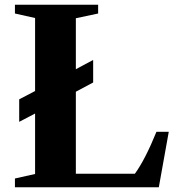

<svg xmlns="http://www.w3.org/2000/svg" viewBox="-20 -790 740 810"><path d="M394 -733 300 -713V-498L373 -537V-442L300 -403V-57H549Q592 -116 640 -234H692L650 0H43V-37L128 -56V-311L61 -276V-371L128 -406V-714L43 -733V-770H394Z"/></svg>

Font: Libre Caslon Text
Style: Bold
Weight: 700
Designer: Pablo Impallari, Rodrigo Fuenzalida
Foundry: Pablo Impallari, Rodrigo Fuenzalida
Version: Version 1.002